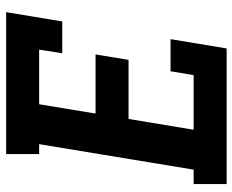

<svg xmlns="http://www.w3.org/2000/svg" viewBox="-88 -688 775 640"><g transform="rotate(-90 300.0 -367.5)"><path d="M7 0V-110H55L140 -625H107V-735H580L549 -548H443L455 -625H273L242 -437H439L421 -327H224L188 -110H370L383 -187H490L459 0Z"/></g></svg>

Font: Iosevka Curly Slab XBdExObl
Style: Regular
Weight: 800
Width: 7
Italic angle: -9°
Monospace: yes
Designer: Belleve Invis
Foundry: Belleve Invis
Version: Version 11.1.0; ttfautohint (v1.8.3)